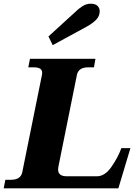

<svg xmlns="http://www.w3.org/2000/svg" viewBox="-42 -1018 739 1038"><path d="M220 -821 369 -957Q379 -968 401.5 -983Q424 -998 448 -998Q473 -998 485 -986.5Q497 -975 497 -957Q497 -932 479 -912.5Q461 -893 425 -873L243 -774ZM-13 -46H16Q69 -46 78 -85L185 -614Q186 -618 186 -625Q186 -654 141 -654H111L120 -700H474L466 -654H435Q383 -654 374 -614L274 -118Q272 -106 272 -102Q272 -65 319 -65H482Q525 -65 560.5 -116Q596 -167 614 -217H663L598 0H-22Z"/></svg>

Font: Taviraj ExtraBold
Style: Italic
Weight: 800
Italic angle: -12°
Designer: Katatrad Team
Foundry: CadsonDemak
Version: Version 1.001